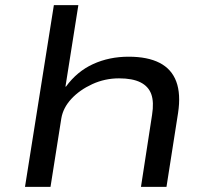

<svg xmlns="http://www.w3.org/2000/svg" viewBox="-20 -725 818 745"><path d="M77 0 189 -705H284L234 -389H236Q279 -448 341.5 -476.5Q404 -505 479 -505Q553 -505 599.5 -481Q646 -457 664 -408.5Q682 -360 671 -287L626 0H527L570 -279Q578 -329 567 -359.5Q556 -390 525 -405.5Q494 -421 442 -421Q387 -421 338 -398.5Q289 -376 257 -341.5Q225 -307 218 -266L176 0Z"/></svg>

Font: Nunito Sans 7pt Expanded
Style: Italic
Weight: 400
Width: 7
Italic angle: -9°
Designer: Vernon Adams
Foundry: Vernon Adams
Version: Version 3.101;gftools[0.9.27]